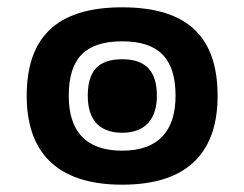

<svg xmlns="http://www.w3.org/2000/svg" viewBox="-20 -490 668 525"><path d="M314 15C500 15 575 -80 575 -228C575 -382 500 -470 314 -470C129 -470 53 -382 53 -228C53 -80 129 15 314 15ZM314 -78C213 -78 168 -133 168 -228C168 -330 213 -377 314 -377C414 -377 460 -330 460 -228C460 -133 414 -78 314 -78ZM314 -127C381 -127 409 -169 409 -228C409 -293 381 -328 314 -328C246 -328 220 -293 220 -228C220 -169 246 -127 314 -127Z"/></svg>

Font: Noto Sans Thai SemCond Blk
Style: Regular
Weight: 900
Width: 4
Designer: Monotype Design Team
Foundry: Monotype Imaging Inc.
Version: Version 2.002